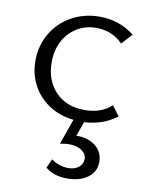

<svg xmlns="http://www.w3.org/2000/svg" viewBox="-84 -532 661 861"><g transform="rotate(10 247.0 -102.0)"><path d="M411 170Q411 215 375 241.5Q339 268 281 268Q220 268 182 236L201 195Q216 207 237 214Q258 221 278 221Q309 221 326.5 205.5Q344 190 344 169Q344 146 322 130.5Q300 115 264 115Q246 115 223 120L264 4Q200 -3 151.5 -35Q103 -67 76.5 -117Q50 -167 50 -228Q50 -296 82.5 -352Q115 -408 172.5 -440Q230 -472 300 -472Q391 -472 459 -418L415 -370Q391 -395 360 -407.5Q329 -420 294 -420Q246 -420 207 -396.5Q168 -373 145.5 -331Q123 -289 123 -234Q123 -151 172.5 -99.5Q222 -48 305 -48Q381 -48 427 -91L461 -46Q397 2 313 6L289 72H295Q345 72 378 99Q411 126 411 170Z"/></g></svg>

Font: Ysabeau SC
Style: Regular
Weight: 400
Designer: Christian Thalmann (Catharsis Fonts)
Version: Version 0.003